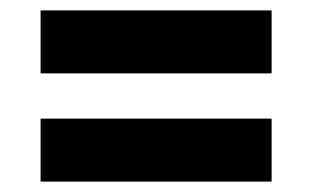

<svg xmlns="http://www.w3.org/2000/svg" viewBox="-20 -436 600 369"><path d="M58 -295V-416H502V-295ZM58 -87V-208H502V-87Z"/></svg>

Font: Titillium Web SemiBold
Style: Regular
Weight: 600
Designer: Mohamed Gaber, Accademia di Belle Arti di Urbino
Foundry: Kief Type Foundry, Accademia di Belle Arti di Urbino
Version: Version 3.000; ttfautohint (v1.8.4)